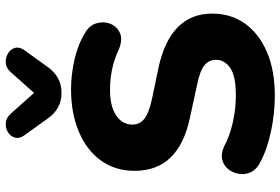

<svg xmlns="http://www.w3.org/2000/svg" viewBox="-178 -812 1000 685"><g transform="rotate(-90 322.5 -469.0)"><path d="M324 11Q262 11 197.5 -2.5Q133 -16 87 -41Q62 -53 52 -73Q42 -93 45 -115Q48 -137 61 -154Q74 -171 95 -176.5Q116 -182 143 -170Q182 -149 230.5 -138.5Q279 -128 324 -128Q394 -128 423 -148Q452 -168 452 -199Q452 -225 431.5 -241Q411 -257 360 -267L245 -292Q56 -332 56 -489Q56 -558 92.5 -609Q129 -660 195 -688Q261 -716 347 -716Q400 -716 454 -703.5Q508 -691 548 -666Q575 -651 582.5 -625Q590 -599 580.5 -575.5Q571 -552 547.5 -541.5Q524 -531 488 -546Q423 -577 345 -577Q286 -577 253.5 -555Q221 -533 221 -497Q221 -472 240.5 -455.5Q260 -439 309 -428L424 -404Q617 -362 617 -212Q617 -145 581 -95Q545 -45 479.5 -17Q414 11 324 11ZM334 -750Q277 -750 242 -800L183 -882Q170 -900 174.5 -916Q179 -932 193.5 -941Q208 -950 226.5 -949Q245 -948 260 -931L334 -848L408 -931Q423 -948 441.5 -949Q460 -950 475 -941Q490 -932 494.5 -916Q499 -900 486 -882L427 -800Q392 -750 334 -750Z"/></g></svg>

Font: Chiron GoRound TC EB
Style: Regular
Weight: 700
Designer: Ryoko NISHIZUKA 西塚涼子 (kana, bopomofo & ideographs); Paul D. Hunt (Latin, Greek & Cyrillic); Sandoll Communications 산돌커뮤니
Foundry: Adobe
Version: Version 1.000;hotconv 1.1.1;makeotfexe 2.6.0